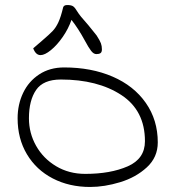

<svg xmlns="http://www.w3.org/2000/svg" viewBox="-20 -742 697 763"><path d="M50 -272Q50 -327 72 -373Q94 -419 136 -446.5Q178 -474 235 -474Q343 -474 427.5 -437.5Q512 -401 559.5 -333Q607 -265 607 -176Q607 -117 563.5 -77Q520 -37 457.5 -18Q395 1 338 1Q255 1 189.5 -33Q124 -67 87 -129Q50 -191 50 -272ZM556 -181Q556 -303 462 -364.5Q368 -426 222 -426Q152 -426 123.5 -384.5Q95 -343 95 -272Q95 -213 123.5 -162.5Q152 -112 203 -81.5Q254 -51 319 -51Q419 -51 487.5 -81Q556 -111 556 -181ZM317 -581Q291 -629 264 -663Q252 -628 229.5 -595.5Q207 -563 182.5 -543Q158 -523 141 -523Q122 -523 112 -550L148 -581Q176 -605 189 -618.5Q202 -632 212 -653.5Q222 -675 231 -713Q234 -722 247 -722Q263 -722 270.5 -717Q278 -712 288 -695Q296 -681 331 -642Q337 -634 348 -621Q359 -608 364 -601Q377 -581 381 -570Q385 -559 385 -546Q385 -535 379.5 -531Q374 -527 363 -527Q352 -527 342 -540Q332 -553 317 -581Z"/></svg>

Font: Indie Flower
Style: Regular
Weight: 400
Designer: Kimberly Geswein
Foundry: Kimberly Geswein
Version: Version 2.000